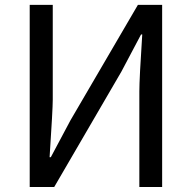

<svg xmlns="http://www.w3.org/2000/svg" viewBox="-20 -753 772 773"><path d="M99.6 0V-733.4H192.4V-351.6Q192.4 -313.5 179.7 -120.1H184.6L263.7 -268.6L535.2 -733.4H632.8V0H541V-384.8Q541 -436.5 552.7 -614.3H547.9L468.8 -464.8L198.2 0Z"/></svg>

Font: Gen Shin Gothic Regular
Style: Regular
Weight: 400
Designer: [Source Han Sans]
Ryoko NISHIZUKA  (kana & ideographs); Paul D. Hunt (Latin, Greek & Cyrillic); Wenlong ZHANG  (bopomofo
Version: Version 1.002.20150607